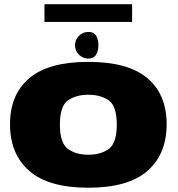

<svg xmlns="http://www.w3.org/2000/svg" viewBox="-20 -895 855 920"><path d="M403 4.5Q594.5 4.5 686.5 -76.2Q778.5 -157 778.5 -299.5Q778.5 -442 686.5 -520.2Q594.5 -598.5 403 -598.5Q212.5 -598.5 120.2 -520.2Q28 -442 28 -299.5Q28 -157 120.2 -76.2Q212.5 4.5 403 4.5ZM403 -153.5Q344.5 -153.5 305.8 -181.2Q267 -209 267 -298Q267 -387 305.8 -414Q344.5 -441 403 -441Q462.5 -441 501 -414Q539.5 -387 539.5 -298Q539.5 -209 501 -181.2Q462.5 -153.5 403 -153.5ZM403.5 -614.5Q429.5 -614.5 440.5 -633.2Q451.5 -652 451.5 -678Q451.5 -704.5 441 -723.2Q430.5 -742 403.5 -742Q377 -742 358.2 -723.2Q339.5 -704.5 339.5 -678Q339.5 -652 358.2 -633.2Q377 -614.5 403.5 -614.5ZM193 -790H613V-875H193Z"/></svg>

Font: Anybody SemiExpanded Black
Style: Regular
Weight: 900
Width: 6
Version: Version 1.113;gftools[0.9.25]